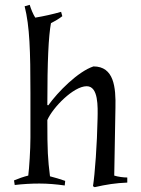

<svg xmlns="http://www.w3.org/2000/svg" viewBox="-20 -760 582 795"><path d="M372 15C420 4 459 -2 507 -4V-25C492 -25 468 -28 453 -33L458 -314C460 -399 452 -485 367 -485C303 -464 219 -379 180 -324L176 -325C176 -510 181 -609 191 -664C207 -672 224 -682 238 -693L233 -711C198 -701 162 -693 126 -687C117 -701 108 -723 103 -740L82 -734C103 -651 106 -548 106 -376V-190C106 -141 101 -63 97 -33C80 -29 54 -20 38 -13L41 6C75 2 109 0 143 0C178 0 213 3 248 8L250 -11C233 -17 204 -26 187 -30C178 -102 176 -134 176 -263C198 -314 284 -403 339 -403C388 -403 385 -318 384 -269C382 -164 373 -39 365 11Z"/></svg>

Font: Almendra
Style: Regular
Weight: 400
Designer: Ana Sanfelippo
Foundry: Ana Sanfelippo
Version: Version 1.003